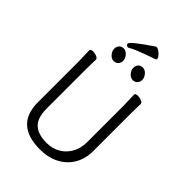

<svg xmlns="http://www.w3.org/2000/svg" viewBox="-296 -1158 1301 1301"><g transform="rotate(45 355.0 -507.0)"><path d="M419 -953Q408 -949 376.5 -937.5Q345 -926 322 -916Q299 -906 283 -896Q277 -893 272 -893Q265 -893 260 -898Q255 -903 255 -910Q255 -930 405 -1031Q407 -1032 411 -1032Q426 -1032 448 -1012Q470 -992 470 -978Q470 -971 463 -968ZM261 -868Q281 -868 298.5 -848Q316 -828 316 -806Q316 -785 303.5 -772Q291 -759 271 -759Q249 -759 232 -779Q215 -799 215 -820Q215 -842 227 -855Q239 -868 261 -868ZM398 -820Q398 -842 410 -855Q422 -868 444 -868Q464 -868 481.5 -848Q499 -828 499 -806Q499 -785 486.5 -772Q474 -759 454 -759Q432 -759 415 -779Q398 -799 398 -820ZM531 -658 530 -697Q530 -703 537 -706Q544 -709 555 -709Q573 -709 590 -701.5Q607 -694 607 -682Q607 -666 606 -654L605 -594V-230Q605 -156 572 -100Q539 -44 479.5 -13Q420 18 342 18Q106 18 106 -198V-586Q106 -613 104 -655L103 -695Q103 -701 110 -704Q117 -707 128 -707Q146 -707 163 -699.5Q180 -692 180 -680Q180 -662 179 -649L178 -584V-210Q178 -122 219 -83.5Q260 -45 342 -45Q397 -45 440.5 -70.5Q484 -96 508.5 -141Q533 -186 533 -242V-595Z"/></g></svg>

Font: QiushuiShotai
Style: Regular
Weight: 600
Designer: Fontworks Inc.
Foundry: Fontworks Inc.
Version: Version 1.250